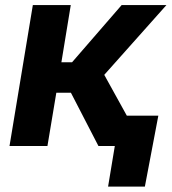

<svg xmlns="http://www.w3.org/2000/svg" viewBox="-20 -562 661 739"><path d="M16.6 0 106.4 -542.5H252.4L216.3 -322.3H257.3L448.2 -542.5H620.6L381.3 -273.9L532.7 0H358.9L252.9 -205.1H196.8L162.6 0ZM396 156.2 421.9 0H379.4L398.9 -116.7H589.4L537.6 156.2Z"/></svg>

Font: Inter 16pt
Style: Bold Italic
Weight: 700
Italic angle: -9.3988°
Version: Version 4.001;git-66647c0bb